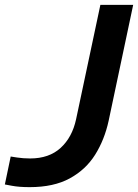

<svg xmlns="http://www.w3.org/2000/svg" viewBox="-29 -760 568 790"><path d="M93 10Q50 10 20.5 4.5Q-9 -1 -9 -1L15 -116Q15 -116 40.5 -112Q66 -108 95 -108Q173 -108 220.5 -151.5Q268 -195 284 -269L384 -740H519L418 -263Q401 -185 362.5 -123.5Q324 -62 258 -26Q192 10 93 10Z"/></svg>

Font: Be Vietnam Pro SemiBold
Style: Italic
Weight: 600
Italic angle: -12°
Designer: Lam Bao, Tony Le, Vietanh Nguyen
Foundry: Yellow Type Foundry
Version: Version 1.002; ttfautohint (v1.8.3)